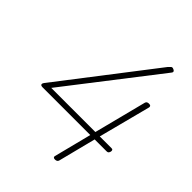

<svg xmlns="http://www.w3.org/2000/svg" viewBox="-250 -1026 1175 1175"><g transform="rotate(45 337.5 -439.0)"><path d="M435 14Q426 14 422 10Q418 6 420 -1L482 -245H66Q57 -245 52.5 -251Q48 -257 57 -270L523 -875Q532 -885 538.5 -890Q545 -895 555 -890Q561 -888 564.5 -884.5Q568 -881 568 -876.5Q568 -872 562 -865L109 -280H491L578 -620Q582 -635 600 -635Q611 -635 614.5 -631Q618 -627 617 -619L529 -280H631Q638 -280 641 -276.5Q644 -273 643 -263Q640 -253 636 -249Q632 -245 623 -245H520L458 -1Q454 14 435 14Z"/></g></svg>

Font: Playwrite IS Thin
Style: Regular
Weight: 250
Designer: Veronika Burian, José Scaglione
Foundry: TypeTogether
Version: Version 1.002